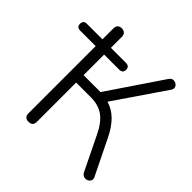

<svg xmlns="http://www.w3.org/2000/svg" viewBox="-202 -874 1043 1043"><g transform="rotate(45 319.5 -353.0)"><path d="M160 6Q127 6 127 -27V-543H8Q-19 -543 -19 -569Q-19 -595 8 -595H127V-678Q127 -712 160 -712Q192 -710 192 -678V-595H307Q335 -595 335 -569Q335 -543 307 -543H192V-385H322L531 -694Q543 -713 560 -711.5Q577 -710 586.5 -696.5Q596 -683 584 -665L386 -375Q430 -362 464 -328.5Q498 -295 524 -242L624 -38Q632 -23 626.5 -12Q621 -1 609.5 3.5Q598 8 585.5 4Q573 0 566 -15L472 -208Q441 -273 401.5 -300.5Q362 -328 306 -328H192V-27Q192 6 160 6Z"/></g></svg>

Font: Chiron GoRound TC L
Style: Regular
Weight: 300
Designer: Ryoko NISHIZUKA 西塚涼子 (kana, bopomofo & ideographs); Paul D. Hunt (Latin, Greek & Cyrillic); Sandoll Communications 산돌커뮤니
Foundry: Adobe
Version: Version 1.000;hotconv 1.1.1;makeotfexe 2.6.0